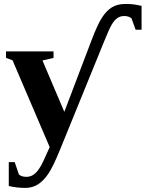

<svg xmlns="http://www.w3.org/2000/svg" viewBox="-20 -713 720 949"><path d="M679.7 -565.9H650.4L629.9 -622.6Q615.7 -633.8 593.8 -633.8Q574.2 -633.8 559.8 -623.5Q545.4 -613.3 532.7 -592.3Q520 -571.3 493.7 -505.9L275.9 28.8Q242.7 110.4 219.2 145.3Q195.8 180.2 168.2 198Q140.6 215.8 104 215.8Q64.5 215.8 23.4 206.5V88.4H52.7L73.7 149.9Q87.9 161.1 109.9 161.1Q128.4 161.1 142.6 152.3Q156.7 143.6 169.2 127Q181.6 110.4 192.9 86.2Q204.1 62 225.6 14.2L42 -415L9.8 -426.8V-459H244.6V-426.8L189.9 -414.1L297.9 -160.2L429.7 -506.8Q460.9 -589.8 483.4 -625Q505.9 -660.2 533.2 -676.8Q560.5 -693.4 599.1 -693.4Q623 -693.4 637.7 -691.7Q652.3 -689.9 679.7 -684.1Z"/></svg>

Font: Liberation Serif
Style: Bold
Weight: 700
Designer: Steve Matteson
Foundry: Ascender Corporation
Version: Version 2.1.5